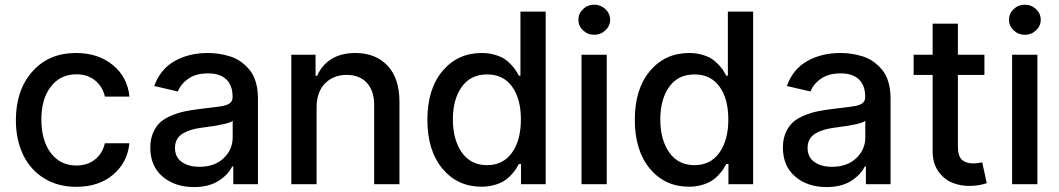

<svg xmlns="http://www.w3.org/2000/svg" viewBox="-20 -776 4462 809"><path d="M301.3 11.2Q223.6 11.2 165.5 -24.9Q107.4 -61 77.1 -124.5Q46.9 -188 46.9 -270Q46.9 -396 116.2 -474.4Q185.5 -552.7 300.3 -552.7Q393.1 -552.7 455.1 -502.2Q517.1 -451.7 525.4 -369.1H421.9Q413.1 -409.7 381.6 -436.3Q350.1 -462.9 301.8 -462.9Q234.9 -462.9 194.6 -411.4Q154.3 -359.9 154.3 -272.9Q154.3 -183.6 194.3 -131.1Q234.4 -78.6 301.8 -78.6Q347.7 -78.6 379.6 -103.5Q411.6 -128.4 421.9 -172.4H525.4Q516.6 -90.8 456.3 -39.8Q396 11.2 301.3 11.2Z M797.4 12.2Q716.8 12.2 665 -32Q613.3 -76.2 613.3 -154.3Q613.3 -189.9 625.5 -217.5Q637.7 -245.1 656.5 -261.7Q675.3 -278.3 704.6 -290Q733.9 -301.8 760.3 -307.1Q786.6 -312.5 822.3 -316.9Q908.2 -326.7 922.4 -330.1Q953.6 -337.4 958.5 -356Q960 -360.4 960 -366.7V-369.1Q960 -416 933.6 -441.4Q907.2 -466.8 856.4 -466.8Q806.6 -466.8 774.7 -445.1Q742.7 -423.3 729.5 -390.6L629.9 -413.6Q655.3 -484.4 715.6 -518.6Q775.9 -552.7 855 -552.7Q878.4 -552.7 900.9 -549.6Q923.3 -546.4 948.2 -538.8Q973.1 -531.2 993.7 -516.8Q1014.2 -502.4 1031 -482.4Q1047.9 -462.4 1057.4 -431.4Q1066.9 -400.4 1066.9 -362.3V0H962.9V-74.7H958.5Q940.9 -39.1 900.1 -13.4Q859.4 12.2 797.4 12.2ZM820.8 -73.2Q884.3 -73.2 922.4 -109.6Q960.4 -146 960.4 -196.8V-267.1Q945.8 -252.4 829.1 -237.8Q804.2 -234.4 785.4 -228.8Q766.6 -223.1 750.5 -213.6Q734.4 -204.1 725.8 -188.7Q717.3 -173.3 717.3 -152.8Q717.3 -114.3 745.6 -93.8Q773.9 -73.2 820.8 -73.2Z M1314 -323.7V0H1207.5V-545.4H1309.6V-456.5H1316.4Q1335.9 -502 1376.7 -527.3Q1417.5 -552.7 1477.1 -552.7Q1562.5 -552.7 1612.8 -499.5Q1663.1 -446.3 1663.1 -347.2V0H1556.6V-334Q1556.6 -393.1 1525.9 -426.8Q1495.1 -460.4 1440.9 -460.4Q1384.3 -460.4 1349.1 -424.1Q1314 -387.7 1314 -323.7Z M2008.8 10.7Q1907.7 10.7 1844.2 -65.4Q1780.8 -141.6 1780.8 -271.5Q1780.8 -401.4 1844.7 -477.1Q1908.7 -552.7 2009.8 -552.7Q2038.6 -552.7 2063.2 -545.7Q2087.9 -538.6 2103 -529.3Q2118.2 -520 2132.3 -504.9Q2146.5 -489.7 2152.6 -480.5Q2158.7 -471.2 2166.5 -457H2172.9V-727.1H2279.3V0H2175.3V-85H2166.5Q2159.2 -71.8 2152.3 -61.5Q2145.5 -51.3 2131.6 -36.6Q2117.7 -22 2101.8 -12.5Q2085.9 -2.9 2061.5 3.9Q2037.1 10.7 2008.8 10.7ZM2032.2 -80.1Q2099.6 -80.1 2137.2 -132.6Q2174.8 -185.1 2174.8 -272.9Q2174.8 -359.9 2137.7 -411.1Q2100.6 -462.4 2032.2 -462.4Q1962.9 -462.4 1925.5 -409.9Q1888.2 -357.4 1888.2 -272.9Q1888.2 -187.5 1925.8 -133.8Q1963.4 -80.1 2032.2 -80.1Z M2483.9 -629.4Q2456.1 -629.4 2436.5 -648.2Q2417 -667 2417 -692.9Q2417 -718.8 2436.5 -737.5Q2456.1 -756.3 2483.9 -756.3Q2511.2 -756.3 2531 -737.5Q2550.8 -718.8 2550.8 -692.9Q2550.8 -667 2531 -648.2Q2511.2 -629.4 2483.9 -629.4ZM2430.2 0V-545.4H2536.6V0Z M2882.8 10.7Q2781.7 10.7 2718.3 -65.4Q2654.8 -141.6 2654.8 -271.5Q2654.8 -401.4 2718.8 -477.1Q2782.7 -552.7 2883.8 -552.7Q2912.6 -552.7 2937.3 -545.7Q2961.9 -538.6 2977.1 -529.3Q2992.2 -520 3006.3 -504.9Q3020.5 -489.7 3026.6 -480.5Q3032.7 -471.2 3040.5 -457H3046.9V-727.1H3153.3V0H3049.3V-85H3040.5Q3033.2 -71.8 3026.4 -61.5Q3019.5 -51.3 3005.6 -36.6Q2991.7 -22 2975.8 -12.5Q2960 -2.9 2935.5 3.9Q2911.1 10.7 2882.8 10.7ZM2906.2 -80.1Q2973.6 -80.1 3011.2 -132.6Q3048.8 -185.1 3048.8 -272.9Q3048.8 -359.9 3011.7 -411.1Q2974.6 -462.4 2906.2 -462.4Q2836.9 -462.4 2799.6 -409.9Q2762.2 -357.4 2762.2 -272.9Q2762.2 -187.5 2799.8 -133.8Q2837.4 -80.1 2906.2 -80.1Z M3462.9 12.2Q3382.3 12.2 3330.6 -32Q3278.8 -76.2 3278.8 -154.3Q3278.8 -189.9 3291 -217.5Q3303.2 -245.1 3322 -261.7Q3340.8 -278.3 3370.1 -290Q3399.4 -301.8 3425.8 -307.1Q3452.1 -312.5 3487.8 -316.9Q3573.7 -326.7 3587.9 -330.1Q3619.1 -337.4 3624 -356Q3625.5 -360.4 3625.5 -366.7V-369.1Q3625.5 -416 3599.1 -441.4Q3572.8 -466.8 3522 -466.8Q3472.2 -466.8 3440.2 -445.1Q3408.2 -423.3 3395 -390.6L3295.4 -413.6Q3320.8 -484.4 3381.1 -518.6Q3441.4 -552.7 3520.5 -552.7Q3543.9 -552.7 3566.4 -549.6Q3588.9 -546.4 3613.8 -538.8Q3638.7 -531.2 3659.2 -516.8Q3679.7 -502.4 3696.5 -482.4Q3713.4 -462.4 3722.9 -431.4Q3732.4 -400.4 3732.4 -362.3V0H3628.4V-74.7H3624Q3606.4 -39.1 3565.7 -13.4Q3524.9 12.2 3462.9 12.2ZM3486.3 -73.2Q3549.8 -73.2 3587.9 -109.6Q3626 -146 3626 -196.8V-267.1Q3611.3 -252.4 3494.6 -237.8Q3469.7 -234.4 3450.9 -228.8Q3432.1 -223.1 3416 -213.6Q3399.9 -204.1 3391.4 -188.7Q3382.8 -173.3 3382.8 -152.8Q3382.8 -114.3 3411.1 -93.8Q3439.5 -73.2 3486.3 -73.2Z M4127.9 -545.4V-460.4H4016.1V-160.2Q4016.1 -117.7 4033.4 -102.5Q4050.8 -87.4 4081.1 -87.4Q4096.7 -87.4 4118.7 -91.8L4137.7 -4.4Q4106.4 6.8 4068.8 7.3Q4025.9 8.3 3990.2 -7.1Q3954.6 -22.5 3932.1 -56.4Q3909.7 -90.3 3909.7 -138.2V-460.4H3829.6V-545.4H3909.7V-676.3H4016.1V-545.4Z M4298.3 -629.4Q4270.5 -629.4 4251 -648.2Q4231.4 -667 4231.4 -692.9Q4231.4 -718.8 4251 -737.5Q4270.5 -756.3 4298.3 -756.3Q4325.7 -756.3 4345.5 -737.5Q4365.2 -718.8 4365.2 -692.9Q4365.2 -667 4345.5 -648.2Q4325.7 -629.4 4298.3 -629.4ZM4244.6 0V-545.4H4351.1V0Z"/></svg>

Font: Interop Med
Style: Regular
Weight: 500
Designer: Rasmus Andersson, Google, Jang Haemin
Foundry: jhaemin
Version: Version 1.007